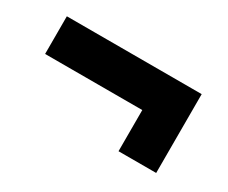

<svg xmlns="http://www.w3.org/2000/svg" viewBox="-57 -548 663 559"><g transform="rotate(30 275.0 -268.5)"><path d="M366.7 -135.8V-274.2H40V-400.8H493.3V-135.8Z"/></g></svg>

Font: Funnel Sans ExtraBold
Style: Regular
Weight: 800
Version: Version 1.000; Beta; Release 5; Build 24; ttfautohint (v1.8.